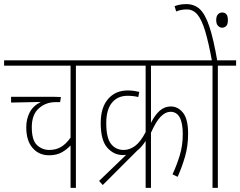

<svg xmlns="http://www.w3.org/2000/svg" viewBox="-20 -916 1171 936"><path d="M439 -596H350V0H324V-207Q307 -188 281.5 -173.5Q256 -159 219 -159Q170 -159 139 -194.5Q108 -230 108 -296Q108 -335 124.5 -367.5Q141 -400 179 -419L34 -416V-444H204Q225 -444 245.5 -444Q266 -444 277 -443L273 -418H250Q203 -418 169 -387.5Q135 -357 135 -296Q135 -232 160.5 -208.5Q186 -185 220 -185Q252 -185 276.5 -199Q301 -213 324 -245V-596H0V-622H439Z M463 -34 595 -161Q588 -160 580 -160Q535 -160 503 -196Q471 -232 471 -316Q471 -392 507 -433.5Q543 -475 602 -475Q619 -475 633 -473Q647 -471 659 -468L654 -443Q630 -449 602 -449Q553 -449 525.5 -415Q498 -381 498 -316Q498 -243 521.5 -214Q545 -185 583 -185Q612 -185 638.5 -204.5Q665 -224 690 -272V-596H427V-622H952V-596H716V-317Q736 -357 759.5 -377Q783 -397 813 -397Q848 -397 872.5 -366Q897 -335 897 -265Q897 -204 882 -152.5Q867 -101 846 -54L821 -66Q841 -109 856 -157.5Q871 -206 871 -262Q871 -371 811 -371Q787 -371 764 -348Q741 -325 716 -269V0H690V-229Q670 -198 649 -182L481 -14Z M1042 -596V0H1016V-596H940V-622H1131V-596ZM1014 -615Q997 -709 980 -765Q963 -821 942 -845.5Q921 -870 891 -870Q876 -870 863 -867.5Q850 -865 839 -860L831 -886Q841 -890 855.5 -893Q870 -896 888 -896Q927 -896 953.5 -872Q980 -848 1000.5 -787Q1021 -726 1040 -615ZM1034 -818Q1034 -837 1042.5 -846Q1051 -855 1063 -855Q1091 -855 1091 -818Q1091 -798 1083 -789.5Q1075 -781 1062 -781Q1052 -781 1043 -790Q1034 -799 1034 -818Z"/></svg>

Font: Noto Sans ExtraCondensed Thin
Style: Regular
Weight: 100
Width: 2
Designer: Monotype Design Team
Foundry: Monotype Imaging Inc.
Version: Version 2.013; ttfautohint (v1.8.4.7-5d5b)